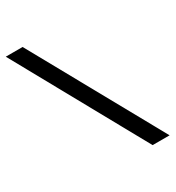

<svg xmlns="http://www.w3.org/2000/svg" viewBox="-201 -806 1003 1097"><g transform="rotate(-30 300.0 -257.5)"><path d="M481 171 7 -686H118L593 171Z"/></g></svg>

Font: Chivo Mono Medium
Style: Regular
Weight: 500
Monospace: yes
Designer: Hector Gatti
Foundry: Omnibus-Type
Version: Version 1.008